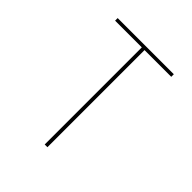

<svg xmlns="http://www.w3.org/2000/svg" viewBox="-200 -868 1001 1001"><g transform="rotate(45 300.0 -367.5)"><path d="M290 0V-716H93V-735H507V-716H310V0Z"/></g></svg>

Font: Iosevka Aile Thin
Style: Regular
Weight: 100
Designer: Belleve Invis
Foundry: Belleve Invis
Version: Version 31.1.0; ttfautohint (v1.8.4)